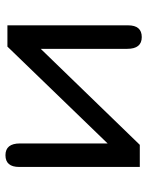

<svg xmlns="http://www.w3.org/2000/svg" viewBox="60 -574 527 686"><g transform="rotate(-90 323.0 -230.5)"><path d="M500 -467H576V-36Q576 13 534 13Q492 13 492 -39V-348L149 6H70V-425Q70 -474 112 -474Q154 -474 154 -422V-109Z"/></g></svg>

Font: Jura
Style: Bold
Weight: 700
Designer: Daniel Johnson, Alexei Vanyashin
Foundry: Daniel Johnson
Version: Version 5.103